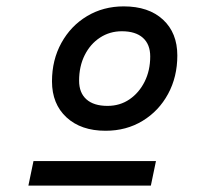

<svg xmlns="http://www.w3.org/2000/svg" viewBox="-20 -682 620 602"><path d="M311 -272Q234 -272 188.5 -314Q143 -356 143 -427Q143 -494 172.5 -547.5Q202 -601 253 -631.5Q304 -662 368 -662Q446 -662 491 -620.5Q536 -579 536 -508Q536 -441 507 -387.5Q478 -334 427 -303Q376 -272 311 -272ZM69 -100 85 -177H469L453 -100ZM317 -350Q356 -350 386 -370.5Q416 -391 433.5 -426Q451 -461 451 -505Q451 -543 428 -563.5Q405 -584 362 -584Q324 -584 293.5 -564Q263 -544 245.5 -509Q228 -474 228 -429Q228 -391 251 -370.5Q274 -350 317 -350Z"/></svg>

Font: Sometype Mono SemiBold
Style: Italic
Weight: 600
Italic angle: -12°
Designer: Ryoichi Tsunekawa
Foundry: Dharma Type
Version: Version 1.001